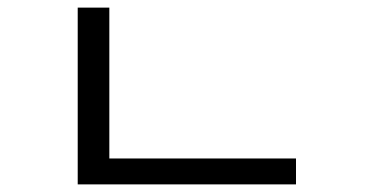

<svg xmlns="http://www.w3.org/2000/svg" viewBox="-20 -485 960 504"><path d="M184 -69H757V-1H184ZM184 -465H267V-43H184Z"/></svg>

Font: lkorean85
Style: Book
Weight: 400
Designer: Jelle Bosma - Monotype Design Team
Foundry: Monotype Imaging Inc.
Version: Version 2.003